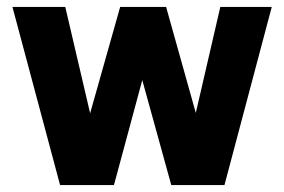

<svg xmlns="http://www.w3.org/2000/svg" viewBox="-20 -536 823 556"><path d="M154 0 16 -516H169L241 -208L328 -516H461L547 -209L618 -516H767L630 0H476L392 -304L310 0Z"/></svg>

Font: Red Hat Text VF
Style: Regular
Weight: 400
Designer: Pentagram, MCKL
Foundry: Pentagram, MCKL
Version: Version 1.023